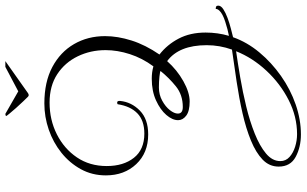

<svg xmlns="http://www.w3.org/2000/svg" viewBox="-228 -548 1116 699"><g transform="rotate(-90 329.5 -198.0)"><path d="M190 340Q144 340 108.5 321Q73 302 73 259Q73 225 98.5 200.5Q124 176 168 158Q212 140 267 127.5Q322 115 382 106Q442 97 499 89Q515 44 515 -3Q515 -104 457 -147Q425 -111 384 -88Q343 -65 310 -65Q275 -65 258.5 -77.5Q242 -90 242 -107Q242 -128 261 -150Q280 -172 314 -187.5Q348 -203 393 -203Q417 -203 438 -197Q468 -238 482.5 -283Q497 -328 497 -371Q497 -426 474.5 -472.5Q452 -519 409.5 -547Q367 -575 306 -575Q243 -575 190.5 -548.5Q138 -522 106.5 -475.5Q75 -429 75 -367Q75 -306 105 -268Q135 -230 193 -230Q241 -230 267 -255.5Q293 -281 300 -327Q302 -329 306 -329Q313 -329 312 -318Q308 -277 277 -246.5Q246 -216 190 -216Q123 -216 82 -259.5Q41 -303 41 -370Q41 -420 63.5 -461Q86 -502 123.5 -532Q161 -562 207.5 -578Q254 -594 303 -594Q381 -594 435.5 -565Q490 -536 519 -486Q548 -436 548 -373Q548 -327 532 -276.5Q516 -226 481 -175Q517 -147 539 -105Q561 -63 561 -7Q561 37 549 78Q571 74 600.5 64.5Q630 55 641 43Q642 42 644.5 38.5Q647 35 647 30H649Q652 30 655.5 31.5Q659 33 659 39Q659 49 646 57.5Q633 66 614 73Q595 80 575.5 85Q556 90 544 93Q526 144 489 188.5Q452 233 403 267.5Q354 302 299 321Q244 340 190 340ZM290 -90Q334 -90 365 -115Q396 -140 421 -171Q419 -173 401 -175Q383 -177 361 -177Q335 -177 313 -165Q291 -153 278.5 -137Q266 -121 266 -108Q266 -90 290 -90ZM191 326Q255 326 315 295.5Q375 265 422 214.5Q469 164 493 104Q451 110 398 119Q345 128 291.5 141Q238 154 193 172Q148 190 120.5 213Q93 236 93 265Q93 285 108 298.5Q123 312 145.5 319Q168 326 191 326ZM333 -651Q330 -651 327 -654Q322 -659 310.5 -671Q299 -683 286.5 -697Q274 -711 265.5 -721.5Q257 -732 257 -733Q259 -736 265 -736L347 -689L436 -736H457L341 -654Q337 -651 333 -651Z"/></g></svg>

Font: Updock
Style: Regular
Weight: 400
Designer: Robert E. Leuschke
Foundry: Robert E. Leuschke
Version: Version 1.010; ttfautohint (v1.8.4.7-5d5b)